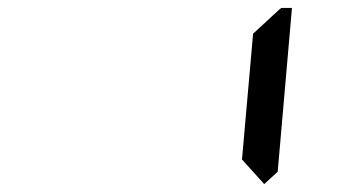

<svg xmlns="http://www.w3.org/2000/svg" viewBox="-20 -509 856 484"><path d="M684 -485 689 -489H716L680 -76L646 -45L590 -107L618 -424Z"/></svg>

Font: DSEG7 Classic
Style: Italic
Weight: 400
Italic angle: -5°
Designer: Keshikan(Twitter:@keshinomi_88pro)
Version: Version 0.46